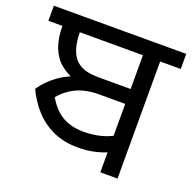

<svg xmlns="http://www.w3.org/2000/svg" viewBox="-120 -735 849 849"><g transform="rotate(20 304.5 -311.0)"><path d="M41 -248Q56 -271 78 -292.5Q100 -314 128 -332Q156 -350 189 -361L196 -343Q153 -358 122 -384Q91 -410 75 -452Q59 -494 59 -555L95 -551H-7V-622H569V-551H105L141 -554Q141 -511 150.5 -477.5Q160 -444 182 -423Q200 -407 224.5 -399.5Q249 -392 296 -392H456L454 -322H313Q272 -322 238 -312Q204 -302 175 -281Q146 -260 120 -225L122 -268Q142 -226 168 -198Q194 -170 228.5 -156.5Q263 -143 307 -143Q345 -143 380 -151Q415 -159 446 -176L452 -100Q420 -85 384 -77Q348 -69 307 -69Q240 -69 189 -92.5Q138 -116 101.5 -156.5Q65 -197 41 -248ZM438 0V-551H342V-622H616V-551H519V0Z"/></g></svg>

Font: ugurmukhi25
Style: Book
Weight: 400
Designer: Jelle Bosma - Monotype Design Team
Foundry: Monotype Imaging Inc.
Version: Version 2.003